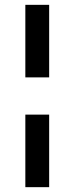

<svg xmlns="http://www.w3.org/2000/svg" viewBox="-20 -603 308 794"><path d="M84.8 -283V-583H183.3V-283ZM84.8 171V-129H183.3V171Z"/></svg>

Font: Rokkitt SemiBold
Style: Regular
Weight: 600
Designer: Vernon Adams
Foundry: Vernon Adams
Version: Version 3.103